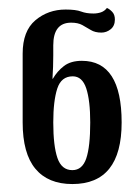

<svg xmlns="http://www.w3.org/2000/svg" viewBox="-20 -843 353 483"><path d="M162 -380Q101 -380 69 -418.5Q37 -457 37 -535V-708Q37 -765 69 -792Q101 -819 145 -819Q171 -819 184 -814Q197 -809 215 -809Q225 -809 234 -812Q243 -815 249 -823Q256 -820 262.5 -813Q269 -806 269 -794Q269 -778 258.5 -769.5Q248 -761 235 -761Q219 -761 208.5 -767.5Q198 -774 187 -780Q176 -786 159 -786Q114 -786 114 -729V-704Q114 -691 113.5 -675Q113 -659 112 -645H113Q124 -664 141 -677Q158 -690 186 -690Q286 -690 286 -535Q286 -380 162 -380ZM162 -415Q187 -415 197 -444.5Q207 -474 207 -535Q207 -590 197 -620.5Q187 -651 163 -651Q134 -651 124 -620Q114 -589 114 -535Q114 -476 124.5 -445.5Q135 -415 162 -415Z"/></svg>

Font: Noto Serif Georgian Condensed
Style: Regular
Weight: 400
Width: 3
Designer: Monotype Design Team, Akaki Razmadze
Foundry: Google LLC
Version: Version 2.003; ttfautohint (v1.8.4.7-5d5b)